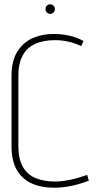

<svg xmlns="http://www.w3.org/2000/svg" viewBox="-20 -869 462 899"><path d="M215 -849Q206 -849 199.5 -842.5Q193 -836 193 -826Q193 -817 199.5 -810.5Q206 -804 215 -804Q224 -804 230.5 -810.5Q237 -817 237 -826Q237 -836 230.5 -842.5Q224 -849 215 -849ZM360 -653 371 -677Q341 -694 305 -702Q269 -710 229 -710Q177 -710 133 -690.5Q89 -671 61.5 -628Q34 -585 34 -513V-184Q34 -117 58 -74.5Q82 -32 126.5 -11Q171 10 234 10Q273 10 313.5 1.5Q354 -7 396 -23L388 -50Q360 -40 333 -33Q306 -26 282 -22.5Q258 -19 238 -19Q186 -19 147 -35Q108 -51 87 -88Q66 -125 66 -186V-514Q66 -571 85.5 -608Q105 -645 143.5 -663Q182 -681 237 -681Q267 -681 298 -674.5Q329 -668 360 -653Z"/></svg>

Font: Advent Pro ExtraLight
Style: Regular
Weight: 250
Version: Version 3.000